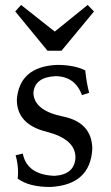

<svg xmlns="http://www.w3.org/2000/svg" viewBox="-20 -744 446 774"><path d="M182.6 9.8Q97.2 9.8 51.3 -23.9Q52.7 -36.1 52.7 -49.3Q52.7 -84 43 -118.2L71.8 -125Q88.9 -39.1 200.2 -35.2Q281.2 -40.5 284.2 -109.4Q284.2 -183.6 166 -213.4Q47.9 -243.2 47.9 -342.3Q58.1 -475.6 210 -482.4Q280.3 -482.4 323.7 -460Q328.6 -410.6 339.4 -370.1L310.5 -360.4Q282.7 -436 204.1 -437Q120.6 -433.1 114.7 -370.6Q116.2 -298.3 233.6 -274.4Q351.1 -250.5 352.1 -143.6Q344.2 1.5 182.6 9.8ZM228 -539.6H171.4L41.5 -697.8L64.9 -724.1L200.7 -616.7L333.5 -724.1L358.9 -697.8Z"/></svg>

Font: Almanac
Style: Regular
Weight: 400
Designer: Eden's Almanac
Version: Version 3.501;March 28, 2021;FontCreator 13.0.0.2683 64-bit